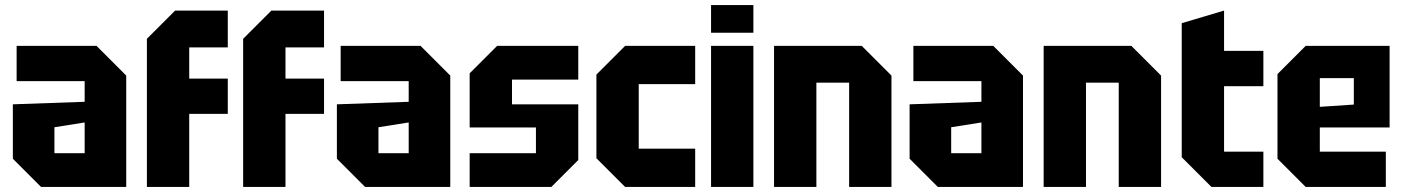

<svg xmlns="http://www.w3.org/2000/svg" viewBox="-20 -742 5571 762"><path d="M31 -112V-328L316 -338V-420H46V-560H363L481 -442V0H143ZM196 -237V-134H316V-256Z M563 0V-588L675 -700H884V-554H731V-430H884V-290H731V0Z M945 0V-588L1057 -700H1266V-554H1113V-430H1266V-290H1113V0Z M1317 -112V-328L1602 -338V-420H1332V-560H1649L1767 -442V0H1429ZM1482 -237V-134H1602V-256Z M1844 0V-134H2107V-236H1844V-451L1953 -560H2275V-426H2012V-328H2275V-107L2168 0Z M2347 -114V-446L2461 -560H2739V-408H2515V-152H2739V0H2461Z M2802 0V-560H2970V0ZM2802 -612V-722H2970V-612Z M3052 0V-560H3400L3518 -442V0H3350V-414H3220V0Z M3590 -112V-328L3875 -338V-420H3605V-560H3922L4040 -442V0H3702ZM3755 -237V-134H3875V-256Z M4122 0V-560H4470L4588 -442V0H4420V-414H4290V0Z M4670 -650 4838 -700V-540H4994V-400H4838V-140H4994V0H4788L4670 -118Z M5050 -112V-448L5162 -560H5495V-236H5218V-140H5480V0H5162ZM5218 -318 5353 -327V-432H5218Z"/></svg>

Font: Tektur SemiCondensed
Style: Bold
Weight: 700
Width: 4
Designer: Adam Jagosz
Foundry: Adam Jagosz
Version: Version 1.005;gftools[0.9.30]